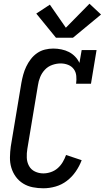

<svg xmlns="http://www.w3.org/2000/svg" viewBox="-20 -1004 563 1032"><path d="M213 8Q184 8 156 2.5Q128 -3 104.5 -17.5Q81 -32 65 -54Q49 -76 41 -102.5Q33 -129 33.5 -158.5Q34 -188 38 -217L95 -559Q99 -581 105 -603Q111 -625 121 -646Q131 -667 145.5 -686Q160 -705 179.5 -718.5Q199 -732 221.5 -737.5Q244 -743 266 -743Q288 -743 310 -738.5Q332 -734 350.5 -724.5Q369 -715 383.5 -700Q398 -685 407 -666L419 -735H499L469 -554H389Q392 -575 390 -596Q388 -617 376.5 -632.5Q365 -648 346 -655.5Q327 -663 306 -663Q284 -663 261 -655Q238 -647 221.5 -629.5Q205 -612 196 -590Q187 -568 184 -546L127 -204Q123 -180 124 -156Q125 -132 136 -112Q147 -92 168 -82Q189 -72 213 -72Q233 -72 253.5 -79Q274 -86 290 -100Q306 -114 317 -132.5Q328 -151 335 -171L419 -143Q407 -111 387 -82Q367 -53 339.5 -32Q312 -11 279 -1.5Q246 8 213 8ZM281 -801 175 -931 248 -979 334 -855 461 -984 523 -926 372 -801Z"/></svg>

Font: Iosevka Slab Medium
Style: Italic
Weight: 500
Italic angle: -9°
Monospace: yes
Designer: Belleve Invis
Foundry: Belleve Invis
Version: Version 11.1.0; ttfautohint (v1.8.3)